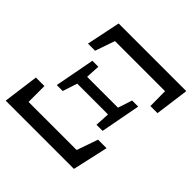

<svg xmlns="http://www.w3.org/2000/svg" viewBox="-178 -813 957 957"><g transform="rotate(45 300.5 -335.0)"><path d="M-1 0 24 -188H84V-39L21 -76H461L410 -39L462 -188H522L480 0ZM88 -491 125 -670H602L578 -491H528L527 -626L555 -595H147L185 -626L138 -491ZM124 -235 164 -446H206L201 -353L198 -333L166 -235ZM404 -235 409 -328 412 -348 444 -446H487L447 -235ZM177 -312 188 -371H440L429 -312Z"/></g></svg>

Font: Source Serif 4
Style: Italic
Weight: 400
Italic angle: -12°
Designer: Frank Grießhammer
Foundry: Adobe Systems Incorporated
Version: Version 4.004;hotconv 1.0.116;makeotfexe 2.5.65601